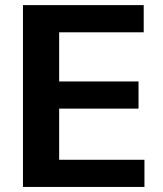

<svg xmlns="http://www.w3.org/2000/svg" viewBox="-20 -739 644 759"><path d="M548.1 -718.8V-611.3H213.9V-417H527.6V-309.6H213.9V-107.4H551V0H70.8V-718.8Z"/></svg>

Font: Min Sans VF VF
Style: Regular
Weight: 400
Designer: Jinseong-Kim, NotoSansCJK, Nunito
Foundry: Jinseong-Kim
Version: Version 1.420;Glyphs 3.1.2 (3151)